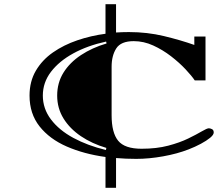

<svg xmlns="http://www.w3.org/2000/svg" viewBox="-20 -780 1053 910"><path d="M480 110V-36Q378 -50 296.5 -85.5Q215 -121 167.5 -181Q120 -241 120 -327Q120 -394 150 -445Q180 -496 231 -531.5Q282 -567 346.5 -589Q411 -611 480 -620V-760H530V-626Q561 -628 591 -628Q678 -628 757 -609Q836 -590 901 -567V-607H954V-399H903Q889 -420 859.5 -451.5Q830 -483 790.5 -513.5Q751 -544 706 -564.5Q661 -585 614 -585Q553 -585 531 -550.5Q509 -516 509 -464V-234Q509 -151 540 -113Q571 -75 651 -75Q722 -75 777 -89.5Q832 -104 872 -123.5Q912 -143 936.5 -157.5Q961 -172 970 -172Q976 -172 984.5 -168Q993 -164 993 -152Q993 -141 976 -127Q959 -113 932 -98.5Q905 -84 874 -72Q820 -51 753 -39Q686 -27 626 -27Q576 -27 530 -31V110ZM482 -69 484 -79Q416 -99 363.5 -134.5Q311 -170 281 -218.5Q251 -267 251 -327Q251 -388 281 -436Q311 -484 364 -519Q417 -554 485 -574L483 -583Q395 -564 327.5 -527Q260 -490 221.5 -439.5Q183 -389 183 -327Q183 -265 221.5 -214Q260 -163 327.5 -126.5Q395 -90 482 -69Z"/></svg>

Font: Diplomata
Style: Regular
Weight: 400
Designer: Eduardo Rodriguez Tunni
Foundry: Eduardo Rodriguez Tunni
Version: Version 1.002; ttfautohint (v1.8.4.7-5d5b);gftools[0.9.23]